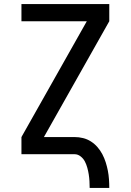

<svg xmlns="http://www.w3.org/2000/svg" viewBox="-20 -755 640 940"><path d="M419 165Q419 148 418 131.5Q417 115 414.5 99Q412 83 407.5 66.5Q403 50 395.5 35.5Q388 21 374.5 10.5Q361 0 345 0H85V-84L405 -651H85V-735H515V-651L195 -84H345Q366 -84 386.5 -79Q407 -74 425 -62.5Q443 -51 457 -35Q471 -19 481 0Q491 19 497.5 39.5Q504 60 508 80.5Q512 101 513.5 122.5Q515 144 515 165Z"/></svg>

Font: Zed Mono Medium Extended
Style: Regular
Weight: 500
Width: 7
Monospace: yes
Designer: Belleve Invis
Foundry: Belleve Invis
Version: Version 1.0.0; ttfautohint (v1.8.4)